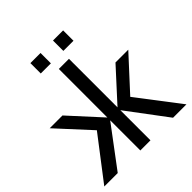

<svg xmlns="http://www.w3.org/2000/svg" viewBox="-228 -1039 1203 1203"><g transform="rotate(-45 374.0 -437.0)"><path d="M329.1 -722.2H418.9V-292L608.9 -500H722.2L522 -282.2L737.8 0H619.1L418.9 -267.1V0H329.1V-267.1L128.9 0H9.8L226.1 -282.2L25.9 -500H139.2L329.1 -292ZM318.8 -782.2H229V-874H318.8ZM519 -782.2H429.2V-874H519Z"/></g></svg>

Font: Perun
Style: Regular
Weight: 400
Version: Version 1.0000